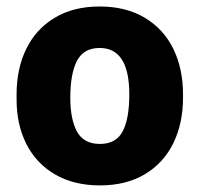

<svg xmlns="http://www.w3.org/2000/svg" viewBox="-20 -558 611 588"><path d="M30.8 -269Q30.8 -347.2 60.3 -408Q89.8 -468.8 147.2 -503.4Q204.6 -538.1 285.2 -538.1Q366.2 -538.1 423.8 -503.4Q481.4 -468.8 511 -408Q540.5 -347.2 540.5 -269V-258.8Q540.5 -180.7 511 -119.9Q481.4 -59.1 424.1 -24.7Q366.7 9.8 286.1 9.8Q206.1 9.8 148.4 -23.9Q90.8 -57.6 60.8 -116.9Q30.8 -176.3 30.8 -252.4ZM286.1 -117.2Q335.4 -117.2 355.7 -155.8Q376 -194.3 376 -269Q376 -411.1 285.2 -411.1Q236.3 -411.1 215.8 -371.8Q195.3 -332.5 195.3 -258.8Q195.3 -192.9 215.8 -155Q236.3 -117.2 286.1 -117.2Z"/></svg>

Font: Mardoto Black
Style: Regular
Weight: 900
Designer: Christian Robertson, Vahan Hovhannisyan
Foundry: Google
Version: Version 1.000